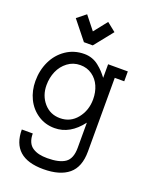

<svg xmlns="http://www.w3.org/2000/svg" viewBox="-177 -812 940 1180"><g transform="rotate(20 293.5 -222.5)"><path d="M183.1 -716.3 125.5 -670.4 223.1 -548.3H280.8L378.4 -670.4L320.8 -716.3L252 -629.4ZM254.4 198.7Q333 198.7 371.1 172.1Q409.2 145.5 409.2 74.7V-89.8Q334 9.8 232.9 9.8Q171.9 9.8 123.8 -22.2Q75.7 -54.2 50 -106.9Q24.4 -159.7 24.4 -222.7Q24.4 -292.5 52 -351.1Q79.6 -409.7 132.1 -445.6Q184.6 -481.4 252 -481.4Q278.3 -481.4 302.5 -472.9Q326.7 -464.4 346.7 -448.2Q366.7 -432.1 380.4 -417.5Q394 -402.8 409.2 -382.8V-471.7H538.1V-407.2H476.1V74.7Q476.1 176.3 419.2 223.4Q362.3 270.5 254.4 270.5Q47.9 270.5 47.9 86.4H119.6Q119.6 118.7 129.6 141.1Q139.6 163.6 158.7 175.8Q177.7 188 200.9 193.4Q224.1 198.7 254.4 198.7ZM97.2 -222.2Q97.2 -153.8 138.2 -106.4Q179.2 -59.1 243.7 -59.1Q311.5 -59.1 354 -111.8Q396.5 -164.6 396.5 -237.3Q396.5 -284.2 379.6 -322.8Q362.8 -361.3 329.3 -385Q295.9 -408.7 251.5 -408.7Q205.1 -408.7 169.2 -381.6Q133.3 -354.5 115.2 -312.5Q97.2 -270.5 97.2 -222.2Z"/></g></svg>

Font: Eligible
Style: Regular
Weight: 500
Version: Version 1.1